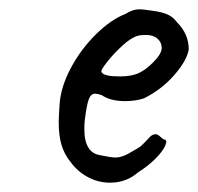

<svg xmlns="http://www.w3.org/2000/svg" viewBox="-20 -405 425 412"><path d="M216 -13Q191 -13 168.5 -25Q146 -37 131 -58Q118 -74 112 -94Q106 -114 106 -143Q106 -153 108 -183Q111 -220 132.5 -260Q154 -300 186 -331.5Q218 -363 249 -375Q265 -385 278 -385Q285 -385 292 -384Q299 -383 307 -382Q329 -379 340.5 -373.5Q352 -368 360 -357Q385 -332 385 -299Q381 -275 354 -244Q327 -213 289 -194Q271 -188 248 -188Q217 -188 198 -201Q189 -204 184 -204Q175 -204 170.5 -192Q166 -180 162 -148Q161 -141 161 -128Q161 -77 195 -72Q218 -67 228 -67Q240 -67 255 -75L274 -86Q280 -89 285 -94Q290 -99 294 -103Q296 -105 300 -109.5Q304 -114 307.5 -115.5Q311 -117 314 -117Q318 -117 323 -112.5Q328 -108 331 -106Q340 -106 335 -93.5Q330 -81 313.5 -64.5Q297 -48 276 -35Q251 -13 216 -13ZM327 -302Q327 -314 318 -322Q309 -330 293 -330Q281 -330 275 -328Q261 -324 242 -306.5Q223 -289 209 -271Q195 -253 198 -250Q203 -241 237 -241Q260 -241 275 -247Q292 -254 309.5 -272Q327 -290 327 -302Z"/></svg>

Font: Caveat
Style: Regular
Weight: 400
Designer: Pablo Impallari
Foundry: Pablo Impallari
Version: Version 1.500; ttfautohint (v1.6)